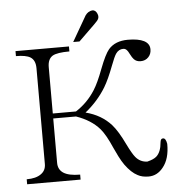

<svg xmlns="http://www.w3.org/2000/svg" viewBox="-58 -905 919 975"><g transform="rotate(-5 401.5 -417.5)"><path d="M42 -24.4V1H314.5V-24.4Q255.9 -24.4 228.5 -43Q203.1 -60.5 203.1 -93.8V-320.3H319.3Q395.5 -293.9 438.5 -244.1Q464.8 -212.9 494.1 -145.5Q507.8 -115.2 515.6 -100.6Q528.3 -75.2 542 -55.7Q573.2 -12.7 604.5 2.9Q627 15.6 660.2 15.6Q704.1 15.6 734.4 -22.5Q769.5 -65.4 768.6 -141.6Q763.7 -170.9 750 -170.9Q737.3 -171.9 735.4 -152.3Q731.4 -102.5 707 -81.1Q692.4 -68.4 660.2 -60.5Q624 -61.5 600.6 -89.8Q585.9 -107.4 561.5 -157.2Q528.3 -226.6 499 -259.8Q449.2 -315.4 369.1 -335.9Q433.6 -387.7 474.6 -455.1Q498 -494.1 523.4 -561.5Q540 -605.5 549.8 -620.1Q564.5 -641.6 587.9 -641.6Q598.6 -641.6 606.4 -632.8Q611.3 -627.9 619.1 -612.3Q628.9 -592.8 636.7 -585Q649.4 -571.3 670.9 -571.3Q695.3 -571.3 710.9 -587.9Q725.6 -603.5 725.6 -627Q725.6 -656.2 697.3 -670.9Q668.9 -685.5 615.2 -685.5Q550.8 -685.5 516.6 -646.5Q496.1 -622.1 468.8 -550.8Q442.4 -480.5 419.9 -445.3Q381.8 -384.8 321.3 -345.7H203.1V-582Q203.1 -623 228.5 -638.7Q252 -652.3 314.5 -652.3V-677.7H42V-652.3Q92.8 -652.3 115.2 -638.7Q140.6 -623 140.6 -582V-93.8Q140.6 -60.5 115.2 -43Q89.8 -24.4 42 -24.4ZM337.9 -698.2H370.1L452.1 -778.3Q470.7 -795.9 474.6 -805.7Q480.5 -820.3 468.8 -838.9Q458 -854.5 438.5 -847.7Q418 -840.8 406.2 -816.4Z"/></g></svg>

Font: Batang
Style: Regular
Weight: 400
Version: Version 2.21